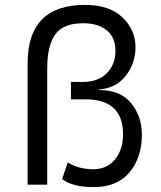

<svg xmlns="http://www.w3.org/2000/svg" viewBox="-20 -755 657 785"><path d="M383 -387Q473 -387 516.5 -333Q560 -279 560 -204Q560 -111 509.5 -50.5Q459 10 363 10Q276 10 234 -23L257 -91Q302 -63 361 -63Q417 -63 450 -103Q483 -143 483 -206Q483 -349 329 -349H270V-420H319Q381 -420 416.5 -455.5Q452 -491 452 -546Q452 -603 416 -631.5Q380 -660 320 -660Q239 -660 206 -614.5Q173 -569 173 -473V0H93V-497Q93 -735 328 -735Q427 -735 480.5 -684Q534 -633 534 -562Q534 -497 494.5 -445.5Q455 -394 383 -389Z"/></svg>

Font: Elaine Sans
Style: Regular
Weight: 400
Designer: Wei Huang
Foundry: Wei Huang
Version: Version 2.001;December 24, 2019;FontCreator 12.0.0.2547 64-b